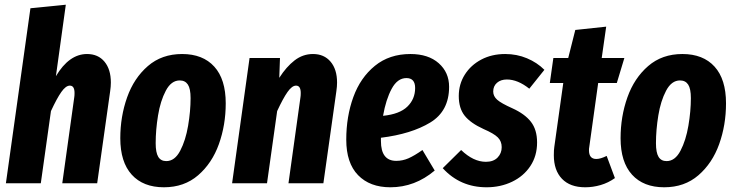

<svg xmlns="http://www.w3.org/2000/svg" viewBox="-20 -777 3119 814"><path d="M450 -427Q450 -410 447 -390L392 0H244L295 -366Q296 -372 296 -383Q296 -414 276 -414Q259 -414 240 -387Q221 -360 196 -306L153 0H5L109 -742L259 -757L217 -454Q273 -548 349 -548Q396 -548 423 -515.5Q450 -483 450 -427Z M490 -191Q490 -283 519 -364.5Q548 -446 607 -497Q666 -548 752 -548Q840 -548 888.5 -494.5Q937 -441 937 -339Q937 -247 908 -166Q879 -85 820 -34Q761 17 675 17Q587 17 538.5 -36.5Q490 -90 490 -191ZM788 -361Q788 -401 776.5 -418.5Q765 -436 742 -436Q706 -436 683 -392.5Q660 -349 650 -287.5Q640 -226 640 -170Q640 -130 651 -112Q662 -94 685 -94Q721 -94 744 -138Q767 -182 777.5 -244Q788 -306 788 -361Z M1409 -427Q1409 -410 1406 -390L1351 0H1203L1254 -366Q1255 -372 1255 -383Q1255 -414 1235 -414Q1218 -414 1199 -387Q1180 -360 1155 -306L1112 0H964L1038 -531H1167L1164 -447Q1194 -494 1229 -521Q1264 -548 1307 -548Q1354 -548 1381.5 -515.5Q1409 -483 1409 -427Z M1884 -409Q1884 -306 1804 -257.5Q1724 -209 1595 -193V-179Q1595 -95 1660 -95Q1687 -95 1712 -106Q1737 -117 1771 -141L1823 -54Q1739 17 1635 17Q1548 17 1498 -34.5Q1448 -86 1448 -185Q1448 -283 1478 -365.5Q1508 -448 1569.5 -498Q1631 -548 1720 -548Q1796 -548 1840 -509Q1884 -470 1884 -409ZM1740 -404Q1740 -446 1703 -446Q1665 -446 1640.5 -400.5Q1616 -355 1604 -286Q1674 -293 1707 -325Q1740 -357 1740 -404Z M2288 -481 2224 -401Q2175 -440 2129 -440Q2103 -440 2087 -426Q2071 -412 2071 -389Q2071 -369 2088 -354Q2105 -339 2152 -318Q2205 -294 2231 -260.5Q2257 -227 2257 -173Q2257 -116 2228.5 -73Q2200 -30 2151 -6.5Q2102 17 2043 17Q1931 17 1857 -64L1935 -141Q1987 -91 2040 -91Q2072 -91 2089.5 -109Q2107 -127 2107 -153Q2107 -178 2090.5 -194.5Q2074 -211 2030 -230Q1975 -255 1950 -286.5Q1925 -318 1925 -370Q1925 -420 1950.5 -460.5Q1976 -501 2020.5 -524.5Q2065 -548 2122 -548Q2171 -548 2214 -530Q2257 -512 2288 -481Z M2478 -152Q2477 -148 2477 -140Q2477 -103 2508 -103Q2526 -103 2552 -116L2587 -22Q2559 -2 2526.5 7.5Q2494 17 2461 17Q2397 17 2362.5 -19Q2328 -55 2328 -119Q2328 -142 2330 -154L2368 -425H2311L2326 -531H2389L2419 -650L2550 -664L2531 -531H2627L2595 -425H2516Z M2611 -191Q2611 -283 2640 -364.5Q2669 -446 2728 -497Q2787 -548 2873 -548Q2961 -548 3009.5 -494.5Q3058 -441 3058 -339Q3058 -247 3029 -166Q3000 -85 2941 -34Q2882 17 2796 17Q2708 17 2659.5 -36.5Q2611 -90 2611 -191ZM2909 -361Q2909 -401 2897.5 -418.5Q2886 -436 2863 -436Q2827 -436 2804 -392.5Q2781 -349 2771 -287.5Q2761 -226 2761 -170Q2761 -130 2772 -112Q2783 -94 2806 -94Q2842 -94 2865 -138Q2888 -182 2898.5 -244Q2909 -306 2909 -361Z"/></svg>

Font: Fira Sans Extra Condensed
Style: Bold Italic
Weight: 700
Width: 3
Italic angle: -8°
Designer: Carrois Corporate & Edenspiekermann AG
Foundry: Carrois Corporate GbR & Edenspiekermann AG
Version: Version 4.203